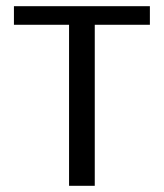

<svg xmlns="http://www.w3.org/2000/svg" viewBox="-20 -600 531 620"><path d="M25 -520H203V0H286V-520H464V-580H25Z"/></svg>

Font: Charger Sport
Style: DfBdExt
Weight: 400
Designer: Jasper
Foundry: Cannot Into Space Fonts
Version: Version 1.1